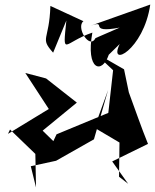

<svg xmlns="http://www.w3.org/2000/svg" viewBox="-20 -828 679 842"><path d="M476 -520 455 -333 228 -239 214 -209 167 -255 317 -378 182 -484 91 -508 194 -350 15 -241 24 -260 135 -153 138 -6 115 -99 226 -123 392 -217 454 -433 394 -268 504 -203 502 -53 542 -22 472 -120 629 -197C599 -271 573 -347 545 -423L524 -524L390 -601ZM399 -661C372 -608 312 -710 346 -735L201 -802C196 -647 153 -664 213 -597L271 -738C254 -572 258 -642 385 -685C355 -519 428 -501 457 -588L505 -635C453 -528 610 -608 639 -808L377 -715C457 -743 358 -679 505 -707Z"/></svg>

Font: Asimov Silicon
Style: Regular
Weight: 400
Designer: Google
Version: Version 2.000980; 2014